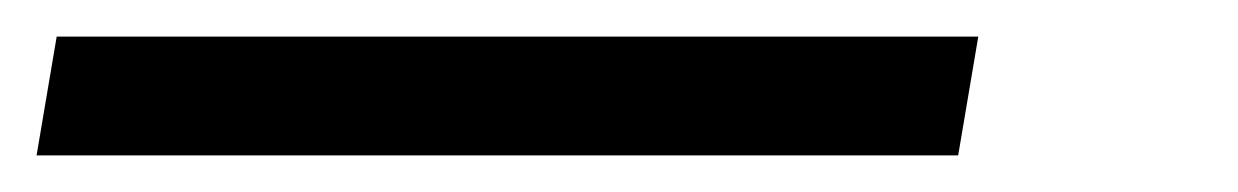

<svg xmlns="http://www.w3.org/2000/svg" viewBox="-31 15 677 105"><path d="M-11 100 0 35H504L493 100Z"/></svg>

Font: DM Sans 20pt Light
Style: Italic
Weight: 300
Italic angle: -10°
Version: Version 4.004;gftools[0.9.30]